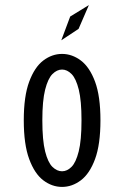

<svg xmlns="http://www.w3.org/2000/svg" viewBox="-20 -724 490 755"><path d="M224 11Q184.5 11 150.2 -15Q116 -41 94.8 -98.5Q73.5 -156 73.5 -251Q73.5 -345.5 94.8 -402.8Q116 -460 150.2 -486Q184.5 -512 224 -512Q263.5 -512 298 -486Q332.5 -460 353.8 -402.8Q375 -345.5 375 -251Q375 -156 353.8 -98.5Q332.5 -41 298 -15Q263.5 11 224 11ZM224 -50.5Q244 -50.5 261.2 -67.8Q278.5 -85 289.5 -128.5Q300.5 -172 300.5 -251Q300.5 -328 289.8 -371.5Q279 -415 261.5 -432.8Q244 -450.5 224 -450.5Q204 -450.5 186.2 -432.8Q168.5 -415 157.5 -371.5Q146.5 -328 146.5 -251Q146.5 -172 157.5 -128.5Q168.5 -85 186.2 -67.8Q204 -50.5 224 -50.5ZM221 -565.5 256 -659 329.5 -704 289 -610.5Z"/></svg>

Font: Trispace Condensed Light
Style: Regular
Weight: 300
Width: 3
Designer: Tyler Finck
Foundry: Etcetera Type Company
Version: Version 1.210; ttfautohint (v1.8.3)